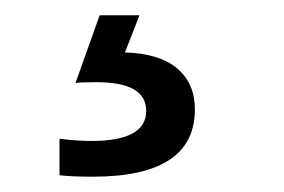

<svg xmlns="http://www.w3.org/2000/svg" viewBox="-20 -20 373 252"><path d="M235.8 123.5C235.8 101.1 228.2 83.3 212.9 70.1C197.6 56.9 174.6 49.8 144 48.8L163.1 0H110.8L79.1 88.9C83.7 88.2 92.9 87.9 106.9 87.9C150.2 87.9 171.9 100.4 171.9 125.5C171.9 151.9 147.9 165 100.1 165C88.1 165 74.1 164.1 58.1 162.1V210C68.8 211.3 83.5 211.9 102.1 211.9C191.2 211.9 235.8 182.5 235.8 123.5Z"/></svg>

Font: Arimo
Style: Regular
Weight: 400
Designer: Steve Matteson
Foundry: Monotype Imaging Inc.
Version: Version 1.32